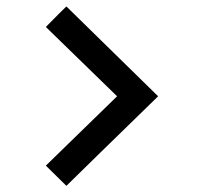

<svg xmlns="http://www.w3.org/2000/svg" viewBox="-20 -654 630 603"><path d="M476.6 -351.6Q404.3 -422.9 188.5 -633.8Q171.9 -618.2 124 -569.3Q179.7 -514.6 347.7 -351.6Q292 -297.9 124 -133.8Q139.6 -118.2 188.5 -70.3Q259.8 -140.6 476.6 -351.6Z"/></svg>

Font: SSportsD
Style: Medium
Weight: 400
Designer: Swiss Typefaces
Version: Version 1.000